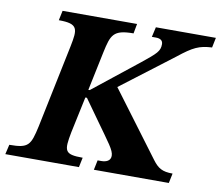

<svg xmlns="http://www.w3.org/2000/svg" viewBox="-94 -746 962 835"><g transform="rotate(10 387.0 -328.5)"><path d="M305 0 314 -43C232 -43 230 -59 246 -143L280 -303H287L349 -216C413 -126 437 -98 437 -73C437 -51 418 -43 396 -43H380L371 0H702L711 -43C665 -43 646 -55 622 -87L409 -372L639 -547C703 -598 729 -610 785 -613L794 -657H529L519 -613H537C557 -613 568 -605 568 -589C568 -558 554 -546 492 -496L293 -338H287L323 -510C340 -589 348 -614 438 -614L446 -657H117L108 -614C195 -614 194 -590 178 -511L102 -144C83 -58 75 -43 -10 -43L-20 0Z"/></g></svg>

Font: STIX Two Text
Style: Bold Italic
Weight: 700
Italic angle: -12°
Designer: Ross Mills, John Hudson & Paul Hanslow, Tiro Typeworks Ltd; with prior portions MicroPress Inc. and Coen Hoffman, Elsevi
Foundry: Tiro Typeworks Ltd
Version: Version 2.13 b171